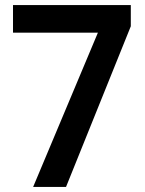

<svg xmlns="http://www.w3.org/2000/svg" viewBox="-20 -733 569 753"><path d="M110 0 364 -605H31V-713H493V-630L239 0Z"/></svg>

Font: Noto Sans Tamil SemiCondensed SemiBold
Style: Regular
Weight: 600
Width: 4
Designer: Jelle Bosma - Monotype Design Team
Foundry: Monotype Imaging Inc.
Version: Version 2.004; ttfautohint (v1.8.4.7-5d5b)